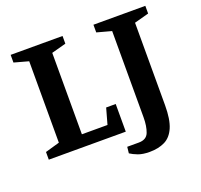

<svg xmlns="http://www.w3.org/2000/svg" viewBox="-131 -761 1104 1057"><g transform="rotate(-20 421.0 -232.0)"><path d="M35 0V-45L119 -69V-546L35 -569V-614H339V-569L254 -546V-69H404L430 -162H486V0ZM572 150Q532 150 505.5 140Q479 130 461 118L465 81H533Q578 81 591.5 46Q605 11 605 -41V-546L520 -569V-614H824V-569L739 -546V-63Q739 20 719 66.5Q699 113 661.5 131.5Q624 150 572 150Z"/></g></svg>

Font: Manuale
Style: Bold
Weight: 700
Version: Version 1.002